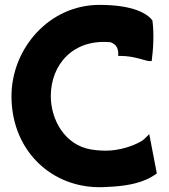

<svg xmlns="http://www.w3.org/2000/svg" viewBox="-20 -745 690 786"><path d="M387 -725C181 -725 27 -546 27 -351C27 -148 164 -1 345 19C372 22 398 22 423 20C547 15 596 -16 622 -35L591 -196L578 -183C574 -179 570 -175 562 -169C538 -154 491 -134 434 -129C405 -127 378 -129 353 -133C245 -151 188 -255 188 -352C188 -481 280 -587 433 -572C453 -564 464 -551 464 -526V-516H474C532 -516 575 -495 592 -495H601C608 -549 611 -607 604 -661C584 -689 526 -725 387 -725Z"/></svg>

Font: Bluebird
Style: SfBd
Weight: 700
Designer: Jasper
Foundry: Cannot Into Space Fonts
Version: Version 0.98